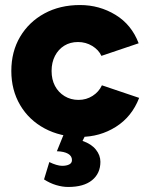

<svg xmlns="http://www.w3.org/2000/svg" viewBox="-20 -532 588 763"><path d="M300 12Q220 12 157.5 -21.5Q95 -55 60 -114.5Q25 -174 25 -250Q25 -327 60 -386Q95 -445 156.5 -478.5Q218 -512 298 -512Q375 -512 439 -473Q503 -434 531 -360L383 -310Q372 -334 346.5 -349.5Q321 -365 290 -365Q259 -365 235.5 -350.5Q212 -336 198.5 -310Q185 -284 185 -250Q185 -216 198.5 -190.5Q212 -165 236.5 -150Q261 -135 292 -135Q323 -135 348 -151Q373 -167 385 -193L533 -143Q504 -68 440.5 -28Q377 12 300 12ZM251 211Q228 211 203 203.5Q178 196 155 181L176 112Q190 119 203.5 123Q217 127 227 127Q244 127 255 121.5Q266 116 266 104Q266 88 250.5 79Q235 70 206 69L236 -5L323 -2L308 28Q343 40 361 62.5Q379 85 379 111Q379 157 346 184Q313 211 251 211Z"/></svg>

Font: Figtree ExtraBold
Style: Regular
Weight: 800
Designer: Erik Kennedy
Foundry: Erik Kennedy
Version: Version 2.002